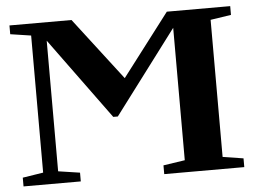

<svg xmlns="http://www.w3.org/2000/svg" viewBox="-48 -717 1041 778"><g transform="rotate(-5 472.0 -327.5)"><path d="M422.4 -249H403.8L162.1 -580.1V-48.8L250 -35.6V0H17.1V-35.6L101.1 -48.8V-606.4L17.1 -619.1V-654.8H269.5L463.9 -401.4L657.2 -654.8H915V-619.1L831.1 -606.4V-48.8L915 -35.6V0H589.4V-35.6L677.2 -48.8V-587.4Z"/></g></svg>

Font: Liberation Serif
Style: Bold
Weight: 700
Designer: Steve Matteson
Foundry: Ascender Corporation
Version: Version 2.1.5